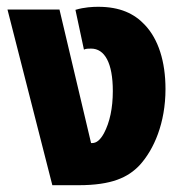

<svg xmlns="http://www.w3.org/2000/svg" viewBox="-20 -545 540 565"><path d="M134 0H211C309 0 357 -23 391 -59C433 -105 467 -183 467 -283C467 -364 446 -430 406 -472C375 -505 333 -525 269 -525C254 -525 228 -524 202 -516L227 -399C233 -402 240 -402 248 -402C288 -402 312 -360 312 -277C312 -227 303 -185 286 -153C275 -133 264 -124 251 -124H248L155 -517H2Z"/></svg>

Font: Noto Sans Thai UI Cond ExtBd
Style: Regular
Weight: 800
Width: 3
Designer: Monotype Design Team
Foundry: Monotype Imaging Inc.
Version: Version 2.000